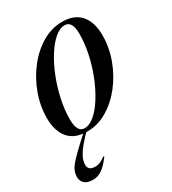

<svg xmlns="http://www.w3.org/2000/svg" viewBox="-184 -621 853 952"><g transform="rotate(-30 242.5 -145.0)"><path d="M140 25Q108.5 59 93 82Q77.5 105 72.8 120.5Q68 136 68 148.5Q68 181.5 107.5 181.5Q138 181.5 166.5 157L170.5 161.5Q139.5 202 116 217.2Q92.5 232.5 67 232.5Q33.5 232.5 18 218Q2.5 203.5 2.5 181Q2.5 161.5 10.5 143.8Q18.5 126 39.8 102.8Q61 79.5 101 42.5L137 9.5Q79 3 49.2 -37.8Q19.5 -78.5 19.5 -146.5Q19.5 -215.5 44 -282.5Q68.5 -349.5 111 -404Q153.5 -458.5 208.2 -490.8Q263 -523 323.5 -523Q393 -523 428.5 -481.5Q464 -440 464 -365.5Q464 -296.5 439.5 -229.5Q415 -162.5 372.5 -108Q330 -53.5 275.2 -21.2Q220.5 11 160 11Q156.5 11 154 11ZM157.5 -10Q186.5 -10 216.2 -35.8Q246 -61.5 273.2 -105.2Q300.5 -149 322 -203.2Q343.5 -257.5 356 -315.8Q368.5 -374 368.5 -428Q368.5 -502 326 -502Q297 -502 267.2 -476.2Q237.5 -450.5 210.2 -406.8Q183 -363 161.5 -308.8Q140 -254.5 127.5 -196.2Q115 -138 115 -84Q115 -10 157.5 -10Z"/></g></svg>

Font: Newsreader 72pt Medium
Style: Italic
Weight: 500
Italic angle: -17°
Designer: Hugues Gentile
Foundry: Production Type
Version: Version 1.003; ttfautohint (v1.8.3)